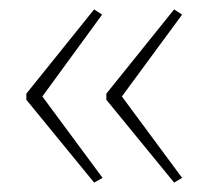

<svg xmlns="http://www.w3.org/2000/svg" viewBox="-20 -483 442 408"><path d="M36 -284V-271L180 -95L198 -105L70 -278L197 -452L180 -463ZM206 -284V-271L350 -95L367 -105L239 -278L367 -452L350 -463Z"/></svg>

Font: Noto Sans Ethiopic Condensed Thin
Style: Regular
Weight: 100
Width: 3
Designer: Monotype Design Team
Foundry: Monotype Imaging Inc.
Version: Version 2.102